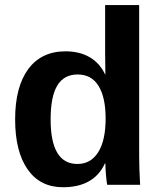

<svg xmlns="http://www.w3.org/2000/svg" viewBox="-20 -745 651 774"><path d="M412.1 0Q410.2 -7.3 407.5 -36.9Q404.8 -66.4 404.8 -85.9H402.8Q358.4 9.8 233.9 9.8Q141.6 9.8 91.3 -62.3Q41 -134.3 41 -263.7Q41 -395 94 -466.6Q147 -538.1 244.1 -538.1Q300.3 -538.1 341.1 -514.6Q381.8 -491.2 403.8 -444.8H404.8L403.8 -531.7V-724.6H541V-115.2Q541 -66.4 544.9 0ZM405.8 -267.1Q405.8 -352.5 377.2 -398.7Q348.6 -444.8 293 -444.8Q237.8 -444.8 210.9 -400.1Q184.1 -355.5 184.1 -263.7Q184.1 -84 292 -84Q346.2 -84 376 -131.6Q405.8 -179.2 405.8 -267.1Z"/></svg>

Font: TypoPRO Liberation Sans
Style: Bold
Weight: 700
Designer: Steve Matteson
Foundry: Ascender Corporation
Version: Version 2.00.1